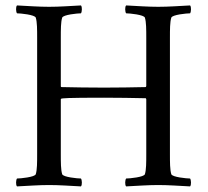

<svg xmlns="http://www.w3.org/2000/svg" viewBox="-20 -666 745 689"><path d="M156.2 -641.6C118.2 -641.6 81.1 -644.5 41 -646.5C36.1 -641.6 37.1 -623 41 -618.2C52.7 -618.2 105.5 -613.3 108.4 -602.5C113.3 -586.9 113.3 -559.6 113.3 -530.3V-113.3C113.3 -84 113.3 -56.6 108.4 -41C105.5 -30.3 52.7 -25.4 41 -25.4C37.1 -20.5 36.1 -2 41 2.9C81.1 1 118.2 -2 156.2 -2C194.3 -2 230.5 1 270.5 2.9C275.4 -2 274.4 -20.5 270.5 -25.4C258.8 -25.4 206.1 -30.3 203.1 -41C198.2 -56.6 198.2 -84 198.2 -113.3V-309.6C198.2 -309.6 198.2 -310.5 199.2 -311.5C203.1 -313.5 217.8 -315.4 353.5 -315.4C403.3 -315.4 457 -314.5 502.9 -313.5C502.9 -313.5 504.9 -311.5 504.9 -309.6V-113.3C504.9 -84 504.9 -56.6 500 -41C497.1 -30.3 444.3 -25.4 432.6 -25.4C428.7 -20.5 427.7 -2 432.6 2.9C472.7 1 509.8 -2 547.9 -2C585.9 -2 622.1 1 662.1 2.9C667 -2 666 -20.5 662.1 -25.4C650.4 -25.4 597.7 -30.3 594.7 -41C589.8 -56.6 589.8 -84 589.8 -113.3V-530.3C589.8 -559.6 589.8 -586.9 594.7 -602.5C597.7 -613.3 650.4 -618.2 662.1 -618.2C666 -623 667 -641.6 662.1 -646.5C622.1 -644.5 585.9 -641.6 547.9 -641.6C509.8 -641.6 472.7 -644.5 432.6 -646.5C427.7 -641.6 428.7 -623 432.6 -618.2C444.3 -618.2 497.1 -613.3 500 -602.5C504.9 -586.9 504.9 -559.6 504.9 -530.3V-357.4C504.9 -355.5 502.9 -353.5 502.9 -353.5C459 -352.5 399.4 -351.6 353.5 -351.6C298.8 -351.6 248 -352.5 200.2 -353.5C200.2 -353.5 198.2 -354.5 198.2 -356.4V-530.3C198.2 -559.6 198.2 -586.9 203.1 -602.5C206.1 -613.3 258.8 -618.2 270.5 -618.2C274.4 -623 275.4 -641.6 270.5 -646.5C230.5 -644.5 194.3 -641.6 156.2 -641.6Z"/></svg>

Font: Crimson
Style: Roman
Weight: 400
Version: Version 0.2